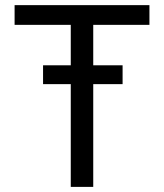

<svg xmlns="http://www.w3.org/2000/svg" viewBox="-20 -731 640 751"><path d="M459.5 -401.9V-475.6H344.7V-633.8H564.5V-710.9H37.1V-633.8H256.8V-475.6H148.4V-401.9H256.8V0H344.7V-401.9Z"/></svg>

Font: RobotoMono Nerd Font
Style: Regular
Weight: 400
Monospace: yes
Designer: Google
Version: Version 3.000;Nerd Fonts 3.2.1